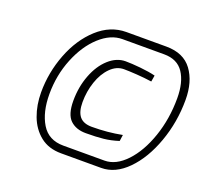

<svg xmlns="http://www.w3.org/2000/svg" viewBox="-125 -881 1102 1031"><g transform="rotate(20 426.0 -366.0)"><path d="M109 -272Q109 -385 150 -491.5Q191 -598 264.5 -665Q338 -732 429 -732H657Q756 -732 804 -667Q852 -602 852 -498Q852 -371 810.5 -255.5Q769 -140 700 -70Q631 0 551 0H322Q250 0 202.5 -38Q155 -76 132 -137.5Q109 -199 109 -272ZM554 -43Q619 -43 677.5 -105Q736 -167 771.5 -270Q807 -373 807 -491Q807 -582 771.5 -635.5Q736 -689 660 -689H422Q355 -689 293 -632.5Q231 -576 192.5 -481Q154 -386 154 -278Q154 -175 194 -109Q234 -43 319 -43ZM287 -288Q287 -367 313 -435Q339 -503 383.5 -543Q428 -583 479 -583Q513 -583 564 -578Q615 -573 651 -564L645 -528Q604 -534 558 -537Q512 -540 485 -540Q443 -540 408.5 -505.5Q374 -471 355 -415Q336 -359 336 -298Q336 -243 358 -216.5Q380 -190 428 -190Q518 -190 600 -206L595 -170Q552 -156 510 -151.5Q468 -147 409 -147Q353 -147 320 -178.5Q287 -210 287 -288Z"/></g></svg>

Font: Exo
Style: Italic
Weight: 400
Italic angle: -9°
Designer: Natanael Gama
Foundry: Natanael Gama
Version: Version 1.500; ttfautohint (v1.6)